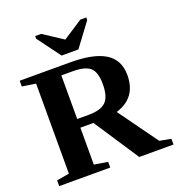

<svg xmlns="http://www.w3.org/2000/svg" viewBox="-152 -992 1035 1117"><g transform="rotate(-20 365.5 -434.0)"><path d="M255.4 -277.3V-48.8L339.4 -35.6V0H23.4V-35.6L101.1 -48.8V-606.4L17.1 -619.1V-654.8H330.1Q474.6 -654.8 545.9 -610.4Q617.2 -565.9 617.2 -471.7Q617.2 -331.1 485.4 -291L660.2 -48.8L731 -35.6V0H519L336.4 -277.3ZM464.8 -470.7Q464.8 -543.9 434.6 -572.5Q404.3 -601.1 323.7 -601.1H255.4V-331.1H326.2Q401.4 -331.1 433.1 -362.3Q464.8 -393.6 464.8 -470.7ZM506.8 -868.2V-852.1L400.4 -709H296.4L190.4 -852.1V-868.2H227.5L348.6 -789.1L469.7 -868.2Z"/></g></svg>

Font: Liberation Serif
Style: Bold
Weight: 700
Designer: Steve Matteson
Foundry: Ascender Corporation
Version: Version 2.1.5